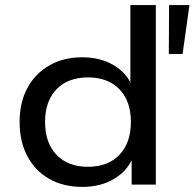

<svg xmlns="http://www.w3.org/2000/svg" viewBox="-20 -725 764 754"><path d="M304 9Q229 9 173.5 -22.5Q118 -54 87.5 -111.5Q57 -169 57 -246Q57 -323 87.5 -379.5Q118 -436 173.5 -468Q229 -500 303 -500Q373 -500 425.5 -469.5Q478 -439 499 -386H492V-705H592V0H497V-109H503Q481 -54 428 -22.5Q375 9 304 9ZM325 -70Q404 -70 449 -117Q494 -164 494 -246Q494 -328 449 -374.5Q404 -421 326 -421Q247 -421 202 -374.5Q157 -328 157 -246Q157 -164 202 -117Q247 -70 325 -70ZM643 -513 644 -705H724L697 -513Z"/></svg>

Font: Nunito Sans 10pt SemiExpanded Medium
Style: Regular
Weight: 500
Width: 6
Designer: Vernon Adams
Foundry: Vernon Adams
Version: Version 3.101;gftools[0.9.27]